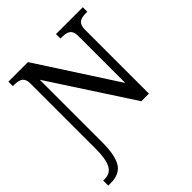

<svg xmlns="http://www.w3.org/2000/svg" viewBox="-254 -872 1271 1271"><g transform="rotate(-45 381.5 -237.0)"><path d="M132.8 -604Q132.8 -637.2 115.5 -654.5Q98.1 -671.9 50.8 -671.9H38.1V-713.9H221.2L579.1 -161.1V-604Q579.1 -637.2 561.8 -654.5Q544.4 -671.9 497.1 -671.9H483.9V-713.9H734.9V-671.9H722.2Q675.3 -671.9 657.7 -654.3Q640.1 -636.7 640.1 -600.1V0H568.8L193.8 -576.2V7.8Q193.8 130.9 159.9 185.5Q126 240.2 42 240.2H19V192.9H33.2Q86.9 192.9 109.9 148.4Q132.8 104 132.8 8.8Z"/></g></svg>

Font: Noto Serif
Style: Regular
Weight: 400
Designer: Monotype Design team
Foundry: Monotype Imaging Inc.
Version: Version 1.02